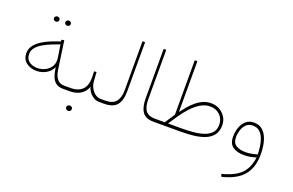

<svg xmlns="http://www.w3.org/2000/svg" viewBox="-107 -1061 2638 1730"><g transform="rotate(20 1211.5 -195.5)"><path d="M297.9 -571.3Q297.9 -581.1 305.4 -588.4Q313 -595.7 324.2 -595.7Q335.4 -595.7 343 -588.6Q350.6 -581.5 350.6 -571.3Q350.6 -561 343 -554Q335.4 -546.9 324.2 -546.9Q313 -546.9 305.4 -554.2Q297.9 -561.5 297.9 -571.3ZM189 -571.3Q189 -581.1 196.5 -588.4Q204.1 -595.7 215.3 -595.7Q226.6 -595.7 234.1 -588.6Q241.7 -581.5 241.7 -571.3Q241.7 -561 234.1 -554Q226.6 -546.9 215.3 -546.9Q204.1 -546.9 196.5 -554.2Q189 -561.5 189 -571.3ZM483.9 0Q438.5 0 412.6 -20.8Q386.7 -41.5 374 -77.9Q361.3 -114.3 355 -161.1Q336.9 -118.2 294.2 -94Q251.5 -69.8 203.1 -69.8Q142.6 -69.8 102.8 -101.6Q63 -133.3 63 -189.9Q63 -231.4 87.2 -263.7Q111.3 -295.9 150.1 -320.6Q189 -345.2 233.9 -363.3Q278.8 -381.3 320.8 -394.5L318.4 -410.6L344.7 -415.5L383.3 -146.5Q391.6 -91.3 415.5 -60.8Q439.5 -30.3 483.9 -30.3H512.7V0ZM345.7 -221.2Q345.7 -229.5 345 -237.5Q344.2 -245.6 343.3 -254.4L325.2 -368.7Q291 -356.4 250.5 -340.3Q210 -324.2 173.3 -303.2Q136.7 -282.2 113 -254.6Q89.4 -227.1 89.4 -191.4Q89.4 -144 121.6 -120.4Q153.8 -96.7 200.2 -96.7Q238.8 -96.7 272 -112.5Q305.2 -128.4 325.4 -156.5Q345.7 -184.6 345.7 -221.2Z M493.7 -30.3H549.3Q614.7 -30.3 654.5 -66.7Q694.3 -103 694.8 -182.1Q694.8 -200.7 694.1 -212.6Q693.4 -224.6 692.4 -243.2L715.8 -246.1L721.7 -162.6Q724.1 -123.5 741 -93.8Q757.8 -64 782.2 -47.1Q806.6 -30.3 831.5 -30.3H859.9V0H831.5Q795.4 0 768.6 -19.8Q741.7 -39.6 726.6 -64.2Q711.4 -88.9 710 -103Q695.8 -55.7 653.3 -27.8Q610.8 0 548.3 0H493.7ZM566.9 145.5Q566.9 135.3 574.5 127.7Q582 120.1 594.2 120.1Q606 120.1 613.5 127.4Q621.1 134.8 621.1 145.5Q621.1 156.2 613.5 163.6Q606 170.9 594.2 170.9Q582 170.9 574.5 163.3Q566.9 155.8 566.9 145.5Z M841.8 -30.3H875.5Q950.2 -30.3 980.2 -69.6Q1010.3 -108.9 1010.3 -175.8V-647.9H1035.2V-176.3Q1035.2 -87.4 998.5 -43.7Q961.9 0 875 0H841.8Z M1212.9 -647.9H1237.8V-176.3Q1237.8 -99.6 1265.4 -64.9Q1293 -30.3 1351.1 -30.3H1380.4V0H1351.1Q1274.9 0 1243.9 -44.9Q1212.9 -89.8 1212.9 -174.3Z M1448.2 -30.3Q1460.4 -50.8 1479.7 -78.1Q1499 -105.5 1511.2 -126V-647.9H1536.6V-161.1Q1557.1 -188.5 1582.5 -218.8Q1607.9 -249 1638.9 -275.4Q1669.9 -301.8 1706.1 -318.4Q1742.2 -335 1783.7 -335Q1829.6 -335 1866 -314Q1902.3 -293 1923.6 -258.3Q1944.8 -223.6 1944.8 -182.1Q1944.8 -124.5 1918 -88.6Q1891.1 -52.7 1844.7 -33.4Q1798.3 -14.2 1738.8 -7.1Q1679.2 0 1613.8 0H1361.8V-30.3ZM1787.1 -304.7Q1738.3 -304.7 1694.1 -278.3Q1649.9 -252 1611.3 -210Q1572.8 -168 1539.8 -120.4Q1506.8 -72.8 1480 -30.3H1611.8Q1666 -30.3 1720 -35.2Q1773.9 -40 1818.8 -54.7Q1863.8 -69.3 1890.6 -98.4Q1917.5 -127.4 1917.5 -175.8Q1917.5 -232.4 1879.9 -268.6Q1842.3 -304.7 1787.1 -304.7Z M2360.4 -54.2Q2360.4 38.6 2328.6 100.8Q2296.9 163.1 2237.5 200.4Q2178.2 237.8 2095.7 256.8L2085.9 232.4Q2169.4 210.9 2220.5 179.2Q2271.5 147.5 2298.3 100.3Q2325.2 53.2 2334.5 -15.1Q2309.1 -7.3 2280.3 -1.7Q2251.5 3.9 2219.7 3.9Q2151.9 3.9 2111.3 -24.4Q2070.8 -52.7 2070.8 -120.6Q2070.8 -166.5 2085.4 -208.3Q2100.1 -250 2130.1 -276.6Q2160.2 -303.2 2206.1 -303.2Q2253.9 -303.2 2283.9 -279.1Q2314 -254.9 2330.8 -216.8Q2347.7 -178.7 2354 -135.5Q2360.4 -92.3 2360.4 -54.2ZM2222.2 -25.9Q2251 -25.9 2280 -31.5Q2309.1 -37.1 2335 -44.9Q2334.5 -77.6 2329.3 -116.9Q2324.2 -156.2 2310.8 -192.1Q2297.4 -228 2272 -251Q2246.6 -273.9 2205.6 -273.9Q2167 -273.9 2143.1 -250.7Q2119.1 -227.5 2108.2 -192.9Q2097.2 -158.2 2097.2 -123.5Q2097.2 -69.3 2132.6 -47.6Q2168 -25.9 2222.2 -25.9Z"/></g></svg>

Font: Vazirmatn RD Thin
Style: Regular
Weight: 100
Designer: Saber Rastikerdar
Foundry: Saber Rastikerdar
Version: Version 32.102